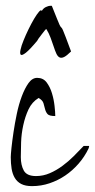

<svg xmlns="http://www.w3.org/2000/svg" viewBox="-20 -632 323 653"><path d="M16.6 -97.7Q16.6 -105.5 19 -128.9Q21.5 -152.3 25.9 -182.1Q30.3 -211.9 37.1 -244.6Q43.9 -277.3 54.2 -304.7Q64.5 -332 77.1 -349.6Q89.8 -367.2 106.4 -367.2Q127 -367.2 138.7 -351.6Q150.4 -335.9 156.7 -314.9Q163.1 -293.9 165.5 -272Q168 -250 168 -237.3Q147.5 -237.3 141.6 -244.1Q135.7 -251 133.3 -260.7Q130.9 -270.5 127.9 -280.8Q125 -291 111.3 -298.8Q88.9 -285.2 77.1 -260.3Q65.4 -235.4 59.1 -206.1Q52.7 -176.8 51.8 -148.4Q50.8 -120.1 50.8 -97.7Q50.8 -70.3 61 -51.8Q71.3 -33.2 102.5 -33.2Q127 -33.2 149.4 -43Q171.9 -52.7 192.4 -67.9Q212.9 -83 231 -101.1Q249 -119.1 264.6 -135.7H283.2Q283.2 -135.7 282.7 -132.3Q282.2 -128.9 281.2 -127Q267.6 -98.6 247.1 -75.2Q226.6 -51.8 202.1 -35.2Q177.7 -18.6 148.9 -8.8Q120.1 1 88.9 1Q66.4 1 52.2 -6.3Q38.1 -13.7 30.3 -26.9Q22.5 -40 19.5 -58.1Q16.6 -76.2 16.6 -97.7ZM137.7 -533.2Q135.7 -533.2 131.3 -527.3Q127 -521.5 121.1 -514.2Q115.2 -506.8 110.8 -500.5Q106.4 -494.1 106.4 -493.2Q81.1 -462.9 67.9 -452.6Q54.7 -442.4 50.8 -445.8Q46.9 -449.2 49.8 -462.9Q52.7 -476.6 60.1 -494.6Q67.4 -512.7 77.1 -532.7Q86.9 -552.7 96.2 -568.4Q105.5 -584 112.8 -592.3Q120.1 -600.6 122.1 -594.7Q127 -603.5 135.7 -607.9Q144.5 -612.3 152.3 -612.3H156.2Q168 -583 173.8 -568.4Q179.7 -553.7 182.6 -547.4Q185.5 -541 188.5 -538.6Q191.4 -536.1 194.3 -528.8Q197.3 -521.5 203.6 -505.4Q210 -489.3 221.7 -457Q207 -442.4 197.8 -438Q188.5 -433.6 182.1 -437Q175.8 -440.4 171.4 -450.2Q167 -460 162.6 -473.6Q158.2 -487.3 152.3 -502.9Q146.5 -518.6 137.7 -533.2Z"/></svg>

Font: Zeyada
Style: Regular
Weight: 400
Version: Version 1.002 2010